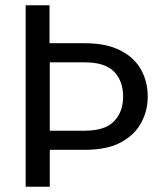

<svg xmlns="http://www.w3.org/2000/svg" viewBox="-20 -713 620 733"><path d="M78 0V-693H169V-548H303Q385 -548 438.5 -521Q492 -494 518 -448Q544 -402 544 -344Q544 -291 519.5 -245Q495 -199 442.5 -170Q390 -141 303 -141H170V0ZM170 -214H303Q381 -214 415.5 -250Q450 -286 450 -344Q450 -404 415.5 -439.5Q381 -475 303 -475H170Z"/></svg>

Font: Parkinsans
Style: Regular
Weight: 400
Designer: Red Stone, Indian Type Foundry
Foundry: Indian Type Foundry
Version: Version 1.000